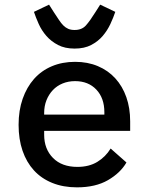

<svg xmlns="http://www.w3.org/2000/svg" viewBox="-20 -794 640 826"><path d="M311 12Q252 12 205 -7Q158 -26 126 -61Q94 -96 77 -145.5Q60 -195 60 -257Q60 -319 77.5 -369Q95 -419 126.5 -454.5Q158 -490 203 -509Q248 -528 303 -528Q357 -528 401 -509.5Q445 -491 476 -457Q507 -423 523.5 -376Q540 -329 540 -272V-231H170V-214Q170 -153 208 -114.5Q246 -76 313 -76Q363 -76 398.5 -97.5Q434 -119 456 -155L524 -95Q498 -50 444.5 -19Q391 12 311 12ZM303 -445Q274 -445 249.5 -435Q225 -425 207.5 -406.5Q190 -388 180 -363Q170 -338 170 -308V-301H429V-311Q429 -372 394.5 -408.5Q360 -445 303 -445ZM301 -585Q259 -585 229.5 -600.5Q200 -616 179.5 -639.5Q159 -663 146.5 -691Q134 -719 126 -743L191 -774L212 -741Q224 -723 233.5 -708.5Q243 -694 252.5 -684.5Q262 -675 273.5 -670Q285 -665 301 -665Q332 -665 349.5 -684.5Q367 -704 390 -741L411 -774L476 -743Q468 -719 455 -691Q442 -663 422 -639.5Q402 -616 372.5 -600.5Q343 -585 301 -585Z"/></svg>

Font: IBM Plex Mono Medium
Style: Regular
Weight: 500
Monospace: yes
Designer: Mike Abbink, Paul van der Laan, Pieter van Rosmalen
Foundry: Bold Monday
Version: Version 2.3